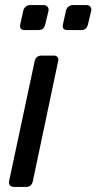

<svg xmlns="http://www.w3.org/2000/svg" viewBox="-20 -740 382 760"><path d="M35 0Q25 0 19.5 -6.5Q14 -13 16 -23L117 -497Q122 -520 145 -520H193Q203 -520 208 -513.5Q213 -507 210 -497L110 -23Q105 0 83 0ZM247 -621Q225 -621 229 -643L241 -697Q243 -707 250.5 -713.5Q258 -720 268 -720H322Q332 -720 337.5 -713.5Q343 -707 341 -697L328 -643Q323 -621 301 -621ZM78 -621Q56 -621 60 -643L72 -697Q74 -707 81.5 -713.5Q89 -720 99 -720H153Q162 -720 168 -713.5Q174 -707 172 -697L159 -643Q154 -621 132 -621Z"/></svg>

Font: Lubike
Style: Italic
Weight: 400
Italic angle: -12°
Foundry: Honoka55
Version: Version 1.000;July 22, 2022;FontCreator 14.0.0.2862 64-bit